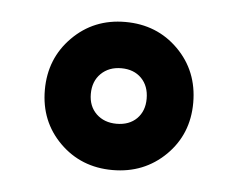

<svg xmlns="http://www.w3.org/2000/svg" viewBox="-32 -835 383 310"><g transform="rotate(5 160.0 -680.0)"><path d="M160 -560Q109 -560 74.5 -594.2Q40 -628.5 40 -679.5Q40 -730.5 74.5 -765.2Q109 -800 160 -800Q211.5 -800 246 -765.5Q280.5 -731 280.5 -679.5Q280.5 -628.5 245.8 -594.2Q211 -560 160 -560ZM160 -635Q180.5 -635 192.8 -647.2Q205 -659.5 205 -679.5Q205 -700 192.8 -712.5Q180.5 -725 160 -725Q140 -725 127.2 -712.5Q114.5 -700 114.5 -679.5Q114.5 -659.5 127.2 -647.2Q140 -635 160 -635Z"/></g></svg>

Font: Besley* Fatface
Style: Regular
Weight: 900
Designer: Owen Earl
Foundry: indestructible type*
Version: Version 3.000; ttfautohint (v1.8.3)